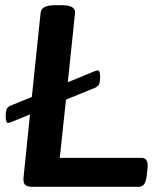

<svg xmlns="http://www.w3.org/2000/svg" viewBox="-20 -722 620 742"><path d="M105 0Q84 0 76.5 -8.5Q69 -17 71 -37L96 -280L28 -252Q16 -247 11 -247Q2 -247 2 -274Q2 -289 5 -298.5Q8 -308 21 -314L103 -347L137 -673Q140 -702 193 -702H219Q272 -702 270 -672L242 -404L341 -445Q353 -450 358 -450Q367 -450 367 -423Q367 -409 364 -399Q361 -389 348 -383L235 -337L211 -112H527Q555 -112 550 -70L547 -42Q544 -19 536.5 -9.5Q529 0 515 0Z"/></svg>

Font: Asap Expanded Expanded SemiBold
Style: Italic
Weight: 600
Width: 7
Italic angle: -6°
Designer: Pablo Cosgaya
Foundry: Omnibus-Type
Version: Version 3.001; ttfautohint (v1.8.4.7-5d5b)